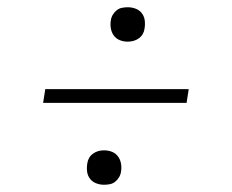

<svg xmlns="http://www.w3.org/2000/svg" viewBox="-20 -605 640 530"><path d="M333 -490Q321 -490 311 -494Q301 -498 294.5 -506.5Q288 -515 286 -526.5Q284 -538 286 -549Q287 -557 291.5 -564.5Q296 -572 302.5 -577Q309 -582 317 -583.5Q325 -585 333 -585Q344 -585 354.5 -581Q365 -577 371.5 -568.5Q378 -560 379.5 -549Q381 -538 379 -526Q378 -518 374 -511Q370 -504 363 -499Q356 -494 348 -492Q340 -490 333 -490ZM99 -321 105 -359H501L495 -321ZM267 -95Q256 -95 245.5 -99Q235 -103 228.5 -111.5Q222 -120 220.5 -131Q219 -142 221 -154Q222 -162 226 -169Q230 -176 237 -181Q244 -186 251.5 -188Q259 -190 267 -190Q279 -190 289 -186Q299 -182 305.5 -173.5Q312 -165 314 -153.5Q316 -142 314 -131Q313 -123 308.5 -115.5Q304 -108 297.5 -103Q291 -98 283 -96.5Q275 -95 267 -95Z"/></svg>

Font: Iosevka Curly Slab XLtEx
Style: Italic
Weight: 200
Width: 7
Italic angle: -9°
Monospace: yes
Designer: Belleve Invis
Foundry: Belleve Invis
Version: Version 11.1.0; ttfautohint (v1.8.3)